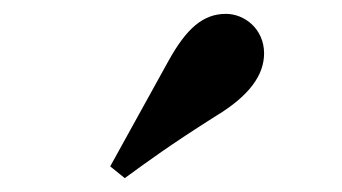

<svg xmlns="http://www.w3.org/2000/svg" viewBox="-20 -894 493 277"><path d="M139 -654 160 -637C193 -661 224 -684 292 -727C340 -756 361 -786 361 -817C361 -852 333 -874 306 -874C273 -874 249 -853 223 -806Z"/></svg>

Font: Noto Serif CJK JP Black
Style: Regular
Weight: 900
Designer: Ryoko NISHIZUKA 西塚涼子 (kana & ideographs); Frank Grießhammer (Latin, Greek & Cyrillic); Wenlong ZHANG 张文龙 (bopomofo); San
Foundry: Adobe Systems Incorporated
Version: Version 1.001;PS 1.001;hotconv 16.6.54;makeotf.lib2.5.65590